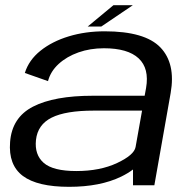

<svg xmlns="http://www.w3.org/2000/svg" viewBox="-20 -716 746 742"><path d="M494 0V-61Q475 -46.5 448.5 -33.5Q367 6 247 6Q124.5 6 68.2 -36.2Q12 -78.5 19 -167Q26 -262 107.8 -304Q189.5 -346 339 -346H539L544.5 -376Q557.5 -451.5 515.8 -490.5Q474 -529.5 381.5 -529.5Q328.5 -529.5 283.2 -513.5Q238 -497.5 206.8 -469Q175.5 -440.5 165.5 -402.5L76 -434Q91.5 -484 136.5 -520Q181.5 -556 245.8 -575.5Q310 -595 384.5 -595Q540 -595 599.8 -532.8Q659.5 -470.5 639.5 -356.5L576.5 0ZM504 -148 529 -288.5H342Q234 -288.5 179.8 -261.5Q125.5 -234.5 119 -175Q113 -118 149 -86.5Q185 -55 275 -55Q366.5 -55 432.5 -86Q498.5 -117 504 -148ZM319 -613.5 418.5 -696H493.5L371.5 -613.5Z"/></svg>

Font: Anybody ExtraExpanded Regular
Style: Italic
Weight: 400
Width: 8
Italic angle: -10°
Designer: Tyler Finck
Foundry: Etcetera Type Company
Version: Version 1.010; ttfautohint (v1.8.3) -l 8 -r 50 -G 200 -x 14 